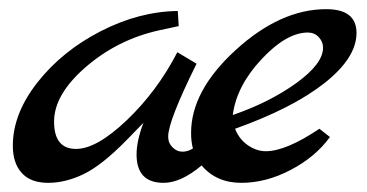

<svg xmlns="http://www.w3.org/2000/svg" viewBox="-20 -399 801 419"><path d="M677 -118 700 -100Q669 -57 615 -28.5Q561 0 506.5 0Q452 0 420 -38Q375 0 337 0Q278 0 278 -62Q278 -91 293 -131L256 -93Q202 -38 162.5 -19Q123 0 85 0Q47 0 27.5 -21.5Q8 -43 8 -81Q8 -151 62 -219.5Q116 -288 200 -331Q284 -374 368 -375L370 -342L328 -333Q237 -313 167.5 -253Q98 -193 98 -133.5Q98 -74 146 -74Q191 -74 257 -137Q323 -200 367 -285L409 -260Q347 -135 347 -101Q347 -87 356.5 -77.5Q366 -68 378 -68Q390 -68 401 -75Q397 -90 397 -109Q397 -201 494.5 -290Q592 -379 692 -379Q758 -379 758 -327Q758 -273 688.5 -218Q619 -163 493 -118Q502 -95 521 -82Q540 -69 560 -69Q604 -69 677 -118ZM488 -148Q569 -176 627 -218Q685 -260 685 -295Q685 -308 675.5 -318Q666 -328 652 -328Q605 -328 550.5 -269.5Q496 -211 488 -148Z"/></svg>

Font: Marck Script
Style: Regular
Weight: 400
Designer: Denis Masharov, Marck Fogel
Foundry: Denis Masharov
Version: Version 1.002